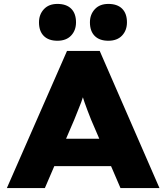

<svg xmlns="http://www.w3.org/2000/svg" viewBox="-20 -960 849 980"><path d="M15 0 322 -700H489L794 0H595L445 -349Q435 -375 426.5 -396.5Q418 -418 411 -439Q404 -460 397.5 -481Q391 -502 385 -525L421 -526Q415 -501 408.5 -479.5Q402 -458 394.5 -438Q387 -418 378 -396.5Q369 -375 359 -349L209 0ZM162 -112 223 -252H585L629 -112ZM533 -752Q488 -752 463.5 -776.5Q439 -801 439 -846Q439 -886 464 -913Q489 -940 533 -940Q579 -940 603.5 -915.5Q628 -891 628 -846Q628 -805 603 -778.5Q578 -752 533 -752ZM273 -752Q228 -752 203.5 -776.5Q179 -801 179 -846Q179 -886 204 -913Q229 -940 273 -940Q319 -940 343.5 -915.5Q368 -891 368 -846Q368 -805 343 -778.5Q318 -752 273 -752Z"/></svg>

Font: Lexend Exa ExtraBold
Style: Regular
Weight: 800
Designer: Bonnie Shaver-Troup, Thomas Jockin
Foundry: Lexend
Version: Version 1.007